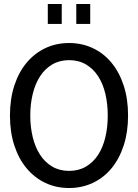

<svg xmlns="http://www.w3.org/2000/svg" viewBox="-20 -930 693 964"><path d="M327 14C369.7 14 409.2 5.5 445.5 -11.5C481.8 -28.5 513.2 -52.8 539.5 -84.5C565.8 -116.2 586.3 -154.5 601 -199.5C615.7 -244.5 623 -294.7 623 -350C623 -405.3 615.7 -455.5 601 -500.5C586.3 -545.5 565.8 -583.8 539.5 -615.5C513.2 -647.2 481.8 -671.5 445.5 -688.5C409.2 -705.5 369.7 -714 327 -714C283.7 -714 244 -705.5 208 -688.5C172 -671.5 140.7 -647.2 114 -615.5C87.3 -583.8 66.7 -545.5 52 -500.5C37.3 -455.5 30 -405.3 30 -350C30 -294.7 37.3 -244.5 52 -199.5C66.7 -154.5 87.3 -116.2 114 -84.5C140.7 -52.8 172 -28.5 208 -11.5C244 5.5 283.7 14 327 14ZM327 -628C359 -628 387.2 -620.8 411.5 -606.5C435.8 -592.2 456.2 -572.5 472.5 -547.5C488.8 -522.5 501 -493 509 -459C517 -425 521 -388.7 521 -350C521 -311.3 517 -275 509 -241C501 -207 488.8 -177.5 472.5 -152.5C456.2 -127.5 435.8 -107.8 411.5 -93.5C387.2 -79.2 359 -72 327 -72C295 -72 266.8 -79.2 242.5 -93.5C218.2 -107.8 197.8 -127.5 181.5 -152.5C165.2 -177.5 152.8 -207 144.5 -241C136.2 -275 132 -311.3 132 -350C132 -388.7 136.2 -425 144.5 -459C152.8 -493 165.2 -522.5 181.5 -547.5C197.8 -572.5 218.2 -592.2 242.5 -606.5C266.8 -620.8 295 -628 327 -628ZM363 -810H433V-910H363ZM220 -810H290V-910H220Z"/></svg>

Font: Cabin Condensed
Style: Regular
Weight: 400
Designer: Pablo Impallari
Foundry: Pablo Impallari. www.impallari.com Igino Marini. www.ikern.com
Version: Version 1.006